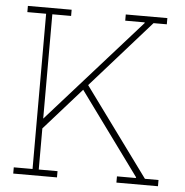

<svg xmlns="http://www.w3.org/2000/svg" viewBox="-51 -761 781 811"><g transform="rotate(5 339.0 -355.5)"><path d="M317.4 -399.9 590.8 -26.4H648.4V0H472.2V-26.4H551.8L553.2 -29.3L298.3 -378.4L140.6 -200.7V-26.4H220.2V0H34.7V-26.4H114.3V-684.6H34.7V-710.9H220.2V-684.6H140.6V-242.2L532.7 -682.1L531.7 -684.6H449.7V-710.9H626V-684.6H569.8Z"/></g></svg>

Font: Battambang Thin
Style: Regular
Weight: 100
Designer: Danh Hong
Version: Version 8.002; ttfautohint (v1.8.3)